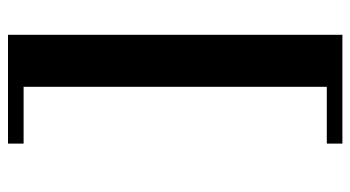

<svg xmlns="http://www.w3.org/2000/svg" viewBox="-218 -519 876 480"><g transform="rotate(90 220.0 -279.0)"><path d="M67 139V-697H339V-658H197V100H339V139Z"/></g></svg>

Font: Wittgenstein Extrabold
Style: Regular
Weight: 800
Designer: Jörg Drees
Foundry: Jörg Drees
Version: Version 1.303; ttfautohint (v1.8.4.7-5d5b)